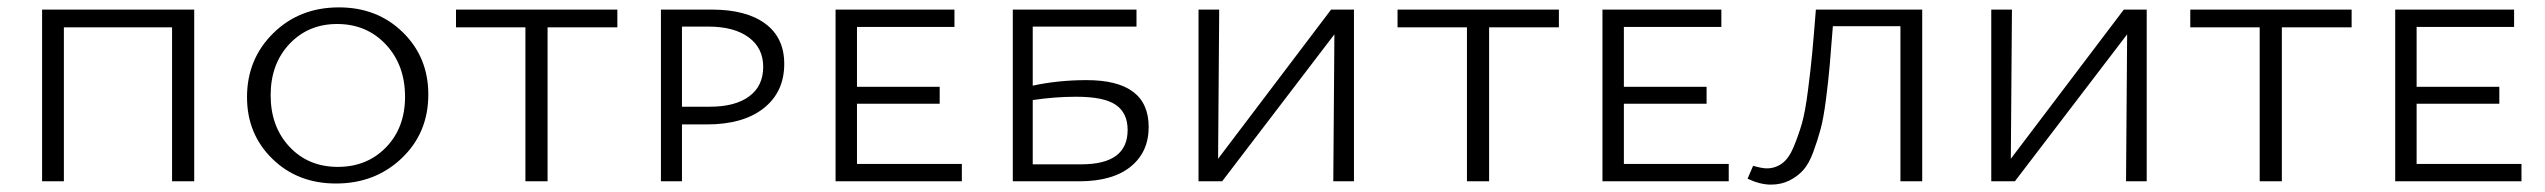

<svg xmlns="http://www.w3.org/2000/svg" viewBox="-20 -491 6893 520"><path d="M506 -465V0H446V-417H153V0H94V-465Z M890 6Q786 6 717.5 -61Q649 -128 649 -228Q649 -331 720 -401Q791 -471 898 -471Q1002 -471 1071 -403.5Q1140 -336 1140 -235Q1140 -131 1068 -62.5Q996 6 890 6ZM895 -39Q974 -39 1025.5 -92Q1077 -145 1077 -229Q1077 -315 1025 -370.5Q973 -426 893 -426Q815 -426 764 -372Q713 -318 713 -233Q713 -148 764 -93.5Q815 -39 895 -39Z M1652 -465V-417H1463V0H1403V-417H1215V-465Z M1908 -465Q2001 -465 2052.5 -427Q2104 -389 2104 -318Q2104 -242 2048.5 -198Q1993 -154 1894 -154H1827V0H1770V-465ZM1903 -202Q1971 -202 2009 -230Q2047 -258 2047 -310Q2047 -361 2007.5 -390Q1968 -419 1898 -419H1827V-202Z M2301 -47H2585V0H2243V-465H2565V-418H2301V-256H2525V-210H2301Z M2923 -274Q3091 -274 3091 -147Q3091 -79 3042 -39.5Q2993 0 2903 0H2723V-465H3058V-419H2777V-259Q2846 -274 2923 -274ZM2909 -46Q3034 -46 3034 -139Q3034 -185 3002 -207Q2970 -229 2895 -229Q2837 -229 2777 -220V-46Z M3647 -465V0H3591L3594 -398L3290 0H3226V-465H3282L3279 -61L3585 -465Z M4202 -465V-417H4013V0H3953V-417H3765V-465Z M4378 -47H4662V0H4320V-465H4642V-418H4378V-256H4602V-210H4378Z M5186 -465V0H5127V-420H4944Q4939 -355 4935.5 -314.5Q4932 -274 4925.5 -223Q4919 -172 4911 -142Q4903 -112 4891 -79.5Q4879 -47 4863.5 -30Q4848 -13 4826 -2Q4804 9 4776 9Q4747 9 4713 -7L4728 -42Q4752 -35 4765 -35Q4788 -35 4806.5 -48.5Q4825 -62 4838 -93.5Q4851 -125 4860 -156Q4869 -187 4876.5 -245.5Q4884 -304 4888 -346.5Q4892 -389 4898 -465Z M5794 -465V0H5738L5741 -398L5437 0H5373V-465H5429L5426 -61L5732 -465Z M6349 -465V-417H6160V0H6100V-417H5912V-465Z M6525 -47H6809V0H6467V-465H6789V-418H6525V-256H6749V-210H6525Z"/></svg>

Font: EauTestSC Semilight
Style: Regular
Weight: 300
Designer: Christian Thalmann (Catharsis Fonts)
Version: Version 0.001;PS 000.001;hotconv 1.0.88;makeotf.lib2.5.64775